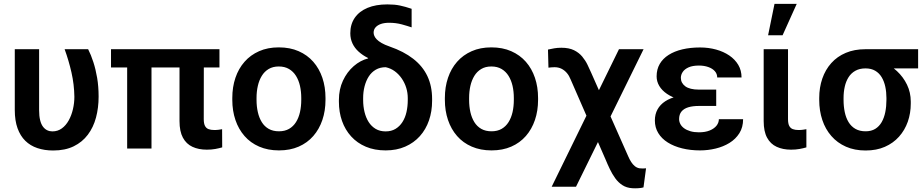

<svg xmlns="http://www.w3.org/2000/svg" viewBox="-20 -790 4912 1021"><path d="M58.6 -528.3H188V-204.1Q188 -172.9 193.4 -151.1Q198.7 -129.4 208.5 -116.5Q218.3 -103.5 231 -97.4Q243.7 -91.3 258.3 -91.3Q287.1 -91.3 308.8 -107.2Q330.6 -123 345.5 -149.9Q360.4 -176.8 367.9 -209.5Q375.5 -242.2 375.5 -275.4Q374.5 -341.3 360.1 -404.5Q345.7 -467.8 323.7 -528.3H448.7Q463.9 -498.5 476.3 -460.2Q488.8 -421.9 496.6 -376Q504.4 -330.1 504.4 -275.9Q504.4 -216.8 490.5 -164.8Q476.6 -112.8 447 -73.5Q417.5 -34.2 371.8 -12Q326.2 10.3 262.7 10.3Q216.8 10.3 179 -2.4Q141.1 -15.1 114.5 -41.3Q87.9 -67.4 73.2 -108.2Q58.6 -148.9 58.6 -205.1Z M1147 -528.3V-431.2H570.3V-528.3ZM785.6 -528.3V0H656.2V-528.3ZM934.6 -528.3H1064L1063.5 -156.7Q1063.5 -132.8 1070.1 -120.4Q1076.7 -107.9 1089.1 -103.3Q1101.6 -98.6 1119.6 -98.6Q1132.3 -98.6 1143.1 -100.1Q1153.8 -101.6 1161.1 -103L1161.6 -6.3Q1145 -1.5 1125 2.2Q1105 5.9 1079.6 5.9Q1036.1 5.9 1003.4 -9.3Q970.7 -24.4 952.6 -57.9Q934.6 -91.3 934.6 -146Z M1215.3 -258.8V-269Q1215.3 -327.1 1231.9 -376.2Q1248.5 -425.3 1280.3 -461.4Q1312 -497.6 1357.9 -517.8Q1403.8 -538.1 1462.4 -538.1Q1522 -538.1 1568.1 -517.8Q1614.3 -497.6 1646 -461.4Q1677.7 -425.3 1694.3 -376.2Q1710.9 -327.1 1710.9 -269V-258.8Q1710.9 -201.2 1694.3 -152.1Q1677.7 -103 1646 -66.7Q1614.3 -30.3 1568.4 -10.3Q1522.5 9.8 1463.4 9.8Q1404.8 9.8 1358.4 -10.3Q1312 -30.3 1280.3 -66.7Q1248.5 -103 1231.9 -152.1Q1215.3 -201.2 1215.3 -258.8ZM1344.2 -269V-258.8Q1344.2 -224.1 1351.1 -193.8Q1357.9 -163.6 1372.1 -140.6Q1386.2 -117.7 1408.9 -104.7Q1431.6 -91.8 1463.4 -91.8Q1494.6 -91.8 1517.1 -104.7Q1539.6 -117.7 1554 -140.6Q1568.4 -163.6 1575.2 -193.8Q1582 -224.1 1582 -258.8V-269Q1582 -303.2 1575.2 -333.3Q1568.4 -363.3 1554 -386.5Q1539.6 -409.7 1516.8 -423.1Q1494.1 -436.5 1462.4 -436.5Q1431.2 -436.5 1408.7 -423.1Q1386.2 -409.7 1372.1 -386.5Q1357.9 -363.3 1351.1 -333.3Q1344.2 -303.2 1344.2 -269Z M1842.8 -613.3Q1842.8 -661.1 1866.7 -695.6Q1890.6 -730 1934.6 -748.3Q1978.5 -766.6 2040 -766.6Q2078.6 -766.6 2106.4 -760.7Q2134.3 -754.9 2168.9 -743.2V-644.5Q2148.9 -651.4 2117.2 -660.2Q2085.4 -668.9 2049.3 -668.9Q2023.9 -668.9 2005.6 -662.6Q1987.3 -656.2 1977.1 -644.5Q1966.8 -632.8 1966.8 -616.2Q1966.8 -608.4 1970.5 -599.4Q1974.1 -590.3 1983.2 -580.8Q1992.2 -571.3 2008.8 -561.5Q2025.4 -551.8 2052.2 -542.5Q2127 -516.6 2177.2 -477.5Q2227.5 -438.5 2252.7 -385.3Q2277.8 -332 2277.8 -264.2V-253.9Q2277.8 -197.8 2261.2 -149.7Q2244.6 -101.6 2212.6 -65.9Q2180.7 -30.3 2134.8 -10.3Q2088.9 9.8 2030.8 9.8Q1971.7 9.8 1925.5 -9.8Q1879.4 -29.3 1847.4 -64.5Q1815.4 -99.6 1798.8 -146.7Q1782.2 -193.8 1782.2 -249V-258.8Q1782.2 -314.9 1803.7 -361.1Q1825.2 -407.2 1860.8 -438.2Q1896.5 -469.2 1938 -479.5L1936.5 -481.9Q1908.2 -496.1 1887 -515.4Q1865.7 -534.7 1854.2 -559.3Q1842.8 -584 1842.8 -613.3ZM1911.1 -268.6V-258.3Q1911.1 -224.6 1918.5 -194.3Q1925.8 -164.1 1940.4 -141.1Q1955.1 -118.2 1977.5 -104.7Q2000 -91.3 2030.8 -91.3Q2061 -91.3 2083.3 -104.7Q2105.5 -118.2 2120.1 -141.1Q2134.8 -164.1 2141.6 -194.3Q2148.4 -224.6 2148.4 -258.3V-268.6Q2148.4 -295.9 2140.4 -322.5Q2132.3 -349.1 2116.7 -372.1Q2101.1 -395 2079.6 -410.9Q2058.1 -426.8 2031.2 -432.6Q2001 -432.6 1978.3 -419.4Q1955.6 -406.2 1940.9 -383.3Q1926.3 -360.4 1918.7 -330.8Q1911.1 -301.3 1911.1 -268.6Z M2345.7 -258.8V-269Q2345.7 -327.1 2362.3 -376.2Q2378.9 -425.3 2410.6 -461.4Q2442.4 -497.6 2488.3 -517.8Q2534.2 -538.1 2592.8 -538.1Q2652.3 -538.1 2698.5 -517.8Q2744.6 -497.6 2776.4 -461.4Q2808.1 -425.3 2824.7 -376.2Q2841.3 -327.1 2841.3 -269V-258.8Q2841.3 -201.2 2824.7 -152.1Q2808.1 -103 2776.4 -66.7Q2744.6 -30.3 2698.7 -10.3Q2652.8 9.8 2593.8 9.8Q2535.2 9.8 2488.8 -10.3Q2442.4 -30.3 2410.6 -66.7Q2378.9 -103 2362.3 -152.1Q2345.7 -201.2 2345.7 -258.8ZM2474.6 -269V-258.8Q2474.6 -224.1 2481.4 -193.8Q2488.3 -163.6 2502.4 -140.6Q2516.6 -117.7 2539.3 -104.7Q2562 -91.8 2593.8 -91.8Q2625 -91.8 2647.5 -104.7Q2669.9 -117.7 2684.3 -140.6Q2698.7 -163.6 2705.6 -193.8Q2712.4 -224.1 2712.4 -258.8V-269Q2712.4 -303.2 2705.6 -333.3Q2698.7 -363.3 2684.3 -386.5Q2669.9 -409.7 2647.2 -423.1Q2624.5 -436.5 2592.8 -436.5Q2561.5 -436.5 2539.1 -423.1Q2516.6 -409.7 2502.4 -386.5Q2488.3 -363.3 2481.4 -333.3Q2474.6 -303.2 2474.6 -269Z M3402.3 -528.3 3043 203.1H2913.6L3271.5 -528.3ZM2965.3 -536.1Q3005.9 -536.1 3032.5 -522.9Q3059.1 -509.8 3076.2 -489Q3093.3 -468.3 3104.2 -445.6Q3115.2 -422.9 3123.5 -403.8L3320.3 40.5Q3327.6 57.6 3336.4 71.3Q3345.2 85 3356.4 94Q3367.7 103 3381.3 105Q3387.7 106 3398.4 106Q3409.2 106 3415.5 105L3401.9 206.5Q3390.1 210 3373.5 210.9Q3356.9 211.9 3342.3 210.9Q3312 209 3289.8 194.6Q3267.6 180.2 3251.5 157.7Q3235.4 135.3 3222.9 109.1Q3210.4 83 3200.2 58.1L3014.6 -367.2Q3006.8 -387.2 2994.4 -401.9Q2981.9 -416.5 2965.6 -424.6Q2949.2 -432.6 2929.2 -432.6Q2923.3 -432.6 2913.1 -431.9Q2902.8 -431.2 2896.5 -430.2L2894 -526.4Q2910.6 -530.3 2928 -533.2Q2945.3 -536.1 2965.3 -536.1Z M3671.4 -287.1H3788.6V-226.6H3696.3Q3663.6 -226.6 3640.1 -219.5Q3616.7 -212.4 3604 -197Q3591.3 -181.6 3591.3 -156.7Q3591.3 -143.1 3597.9 -130.4Q3604.5 -117.7 3617.9 -107.9Q3631.3 -98.1 3650.9 -92.3Q3670.4 -86.4 3696.3 -86.4Q3730.5 -86.4 3754.2 -96.2Q3777.8 -106 3790.3 -121.8Q3802.7 -137.7 3802.7 -156.2H3931.6Q3931.6 -113.3 3911.9 -81.8Q3892.1 -50.3 3859.1 -30Q3826.2 -9.8 3785.4 0Q3744.6 9.8 3702.6 9.8Q3651.4 9.8 3607.7 -1Q3564 -11.7 3531.2 -32.2Q3498.5 -52.7 3480.5 -82.3Q3462.4 -111.8 3462.4 -149.4Q3462.4 -182.6 3476.6 -208.3Q3490.7 -233.9 3517.6 -251.5Q3544.4 -269 3583.5 -278.1Q3622.6 -287.1 3671.4 -287.1ZM3788.6 -252H3671.4Q3627 -252 3590.3 -262.2Q3553.7 -272.5 3526.9 -290.8Q3500 -309.1 3485.8 -333Q3471.7 -356.9 3471.7 -383.8Q3471.7 -421.4 3488.3 -450Q3504.9 -478.5 3535.6 -498Q3566.4 -517.6 3608.9 -527.6Q3651.4 -537.6 3702.6 -537.6Q3747.6 -537.6 3787.6 -526.6Q3827.6 -515.6 3858.2 -494.9Q3888.7 -474.1 3906 -444.8Q3923.3 -415.5 3923.3 -377.9H3793.9Q3793.9 -397.5 3781.2 -411.6Q3768.6 -425.8 3746.3 -433.6Q3724.1 -441.4 3696.8 -441.4Q3663.1 -441.4 3641.8 -431.9Q3620.6 -422.4 3610.6 -407.5Q3600.6 -392.6 3600.6 -376Q3600.6 -362.3 3606.7 -350.8Q3612.8 -339.4 3624.5 -330.8Q3636.2 -322.3 3654.3 -317.9Q3672.4 -313.5 3696.3 -313.5H3788.6Z M4041 -528.3H4170.4V-156.7Q4170.4 -132.8 4177 -120.4Q4183.6 -107.9 4196 -103.3Q4208.5 -98.6 4226.1 -98.6Q4238.8 -98.6 4249.8 -100.1Q4260.7 -101.6 4268.1 -103V-6.3Q4252 -1.5 4231.7 2.2Q4211.4 5.9 4186.5 5.9Q4143.1 5.9 4110.1 -9.3Q4077.1 -24.4 4059.1 -57.9Q4041 -91.3 4041 -146ZM4064.5 -602.5 4098.6 -769.5H4216.8L4141.6 -602.5Z M4336.4 -258.8V-269Q4336.4 -324.7 4352.8 -372.1Q4369.1 -419.4 4400.6 -454.6Q4432.1 -489.7 4477.8 -509Q4523.4 -528.3 4582 -528.3Q4593.8 -524.4 4604.7 -510.7Q4615.7 -497.1 4631.8 -482.4Q4647.9 -467.8 4675.8 -460Q4715.8 -443.4 4749.5 -412.1Q4783.2 -380.9 4803.2 -339.6Q4823.2 -298.3 4823.2 -250V-239.3Q4823.2 -188 4807.4 -142.8Q4791.5 -97.7 4760.7 -63.2Q4730 -28.8 4685.5 -9.3Q4641.1 10.3 4583 10.3Q4524.4 10.3 4478.5 -10Q4432.6 -30.3 4400.9 -66.7Q4369.1 -103 4352.8 -152.1Q4336.4 -201.2 4336.4 -258.8ZM4465.8 -269V-258.8Q4465.8 -224.1 4472.2 -193.8Q4478.5 -163.6 4492.4 -140.6Q4506.3 -117.7 4528.8 -104.7Q4551.3 -91.8 4583 -91.8Q4613.3 -91.8 4634.3 -104.7Q4655.3 -117.7 4668.5 -140.6Q4681.6 -163.6 4687.7 -193.8Q4693.8 -224.1 4693.8 -258.8V-269Q4693.8 -300.8 4687.7 -329.1Q4681.6 -357.4 4668.5 -379.4Q4655.3 -401.4 4634 -413.8Q4612.8 -426.3 4582.5 -426.3Q4551.3 -426.3 4528.8 -413.8Q4506.3 -401.4 4492.4 -379.4Q4478.5 -357.4 4472.2 -329.1Q4465.8 -300.8 4465.8 -269ZM4862.3 -528.3V-426.3H4582V-528.3Z"/></svg>

Font: Roboto SemiBold
Style: Regular
Weight: 600
Designer: Christian Robertson
Foundry: Google
Version: Version 3.009; 2024